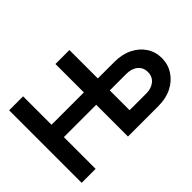

<svg xmlns="http://www.w3.org/2000/svg" viewBox="-121 -1038 1353 1353"><g transform="rotate(-45 555.0 -361.5)"><path d="M617.7 -123 651.9 0H817.4Q893.3 0 950.8 -29.5Q1008.3 -59.1 1040.6 -109.4Q1073 -159.7 1073 -221.7Q1073 -284.2 1040.6 -333.3Q1008.3 -382.3 950.8 -410.9Q893.3 -439.5 817.4 -439.5H665.5H537.1L617.7 -320.3H817.4Q869.6 -320.3 901.7 -293.5Q933.8 -266.6 933.8 -221.7Q933.8 -176.8 901.7 -149.9Q869.6 -123 817.4 -123ZM51.3 -722.7V0H190.4V-316.4H512.7V0H651.9V-722.7H512.7V-439.5H190.4V-722.7Z"/></g></svg>

Font: Giphurs
Style: Regular
Weight: 400
Version: Version 2.010